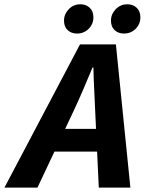

<svg xmlns="http://www.w3.org/2000/svg" viewBox="-82 -854 659 874"><path d="M-61.8 0 282.1 -651.8H445.6L511.5 0H367.7L351.1 -353.2Q349.2 -401.7 346.7 -448.9Q344.2 -496 343.2 -546.9H339.2Q318.2 -496.6 298.1 -449.4Q278 -402.3 255.1 -353.2L88.5 0ZM108.9 -163.8 133.4 -267.3H431.6L407.4 -163.8ZM268.4 -701.3Q243.2 -701.3 226.3 -716.5Q209.4 -731.8 209.4 -760.2Q209.4 -789.6 230.9 -812Q252.5 -834.5 284.2 -834.5Q309.4 -834.5 326.3 -818.8Q343.2 -803.2 343.2 -775.2Q343.2 -744.5 321.7 -722.9Q300.1 -701.3 268.4 -701.3ZM482.1 -701.3Q457 -701.3 440.1 -716.5Q423.2 -731.8 423.2 -760.2Q423.2 -789.6 444.7 -812Q466.3 -834.5 498 -834.5Q523.2 -834.5 540.1 -818.8Q557 -803.2 557 -775.2Q557 -744.5 535.5 -722.9Q513.9 -701.3 482.1 -701.3Z"/></svg>

Font: Source Sans Variable
Style: Italic
Weight: 200
Italic angle: -11°
Designer: Paul D. Hunt
Foundry: Adobe Systems Incorporated
Version: Version 3.006;hotconv 1.0.111;makeotfexe 2.5.65597